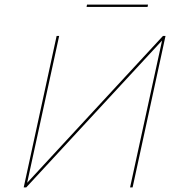

<svg xmlns="http://www.w3.org/2000/svg" viewBox="-20 -814 768 834"><path d="M621 -784H356L358 -794H623ZM556 0H545L684 -638L94 0H83L226 -658H237L98 -20L688 -658H699Z"/></svg>

Font: Ysabeau Infant Hairline
Style: Italic
Weight: 100
Italic angle: -12°
Designer: Christian Thalmann (Catharsis Fonts)
Version: Version 0.003